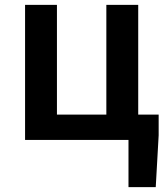

<svg xmlns="http://www.w3.org/2000/svg" viewBox="-20 -575 690 789"><path d="M508 194V0H83V-555H214V-104H417V-555H548V-104H632V-19L620 194Z"/></svg>

Font: Noto Sans KR SemiBold
Style: Regular
Weight: 600
Designer: Ryoko NISHIZUKA  (kana, bopomofo & ideographs); Paul D. Hunt (Latin, Greek & Cyrillic); Sandoll Communications , Soo-you
Foundry: Adobe
Version: Version 2.004-H2;hotconv 1.0.118;makeotfexe 2.5.65603